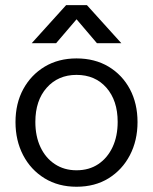

<svg xmlns="http://www.w3.org/2000/svg" viewBox="-20 -711 583 731"><path d="M474.6 -371.5C455.2 -407.8 428.2 -436.3 393.5 -457.2C358.7 -478 318 -488.6 271.3 -488.6C225.2 -488.6 184.8 -478 150.1 -457.2C115.4 -436.3 88.2 -407.7 68.5 -371.5C48.8 -335.2 39 -293.4 39 -246.1C39 -199.4 48.7 -157.5 68 -120.3C87.4 -83.1 114.6 -53.8 149.6 -32.2C184.7 -10.7 225.2 0 271.3 0C318 0 358.7 -10.7 393.5 -32.2C428.2 -53.8 455.2 -83.1 474.6 -120.3C493.9 -157.4 503.6 -199.3 503.6 -246.1C503.6 -293.4 493.9 -335.2 474.6 -371.5ZM408.7 -151.2C395.8 -123.6 377.6 -101.8 354.3 -86.2C330.9 -70.5 303.3 -62.7 271.3 -62.7C240 -62.7 212.5 -70.5 188.8 -86.2C165.1 -101.8 146.9 -123.5 133.9 -151.2C121 -178.8 114.6 -210.8 114.6 -247C114.6 -301.1 129 -344.5 157.9 -377C186.8 -409.5 224.6 -425.9 271.3 -425.9C318.6 -425.9 356.6 -409.6 385.2 -377C413.7 -344.4 428 -301.1 428 -247C428 -210.8 421.6 -178.8 408.7 -151.2ZM271.5 -637.6 349 -546.6H441.9L311 -691.4H231.7L100.8 -546.6H193.7Z"/></svg>

Font: Diatome Awesome Regular
Style: Regular
Weight: 400
Designer: 15.100.17
Foundry: 15.100.17
Version: Version 1.008;Fontself Maker 3.5.8